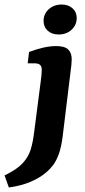

<svg xmlns="http://www.w3.org/2000/svg" viewBox="-99 -633 374 846"><path d="M-60 193 -79 140Q-25 114 0.5 86.5Q26 59 36 26.5Q46 -6 51 -47L80 -271Q82 -282 83.5 -299.5Q85 -317 85 -325Q85 -341 77 -347.5Q69 -354 53 -354H23L29 -404Q98 -430 148 -430Q186 -430 201.5 -415Q217 -400 217 -372Q217 -361 215.5 -346Q214 -331 212 -318L177 -31Q171 16 160 46Q149 76 135 94.5Q121 113 104 127Q76 151 34.5 168.5Q-7 186 -60 193ZM159 -481Q130 -481 111.5 -497.5Q93 -514 93 -541Q93 -571 115.5 -592Q138 -613 173 -613Q202 -613 220.5 -596.5Q239 -580 239 -554Q239 -523 216.5 -502Q194 -481 159 -481Z"/></svg>

Font: Rasa
Style: Bold Italic
Weight: 700
Italic angle: -7.10001°
Designer: Anna Giedrys (Yrsa+Rasa design), David Brezina (Yrsa art-direction, Rasa art-direction, design)
Foundry: Rosetta Type Foundry
Version: Version 2.004